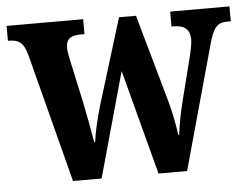

<svg xmlns="http://www.w3.org/2000/svg" viewBox="-46 -589 835 642"><g transform="rotate(-5 372.0 -268.0)"><path d="M62 -433 174 0H270L368 -352L461 0H557L670 -408C687 -473 701 -486 735 -486H746V-536H547V-486H553C590 -486 609 -471 609 -437C609 -426 605 -404 601 -387L563 -237C551 -189 545 -154 541 -123H538C535 -149 526 -198 515 -237L432 -532H375L286 -243C274 -202 263 -155 259 -123H256C251 -154 240 -214 230 -262L200 -400C197 -415 193 -433 193 -444C193 -477 210 -486 245 -486H255V-536H-2V-486H0C34 -486 50 -476 62 -433Z"/></g></svg>

Font: Noto Serif Tamil Condensed
Style: Bold
Weight: 700
Width: 3
Designer: Indian Type Foundry, Tom Grace, and the Monotype Design Team
Foundry: Monotype Imaging Inc.
Version: Version 2.004